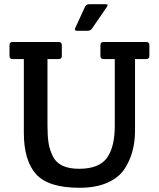

<svg xmlns="http://www.w3.org/2000/svg" viewBox="-20 -878 753 910"><path d="M205 -598V-284Q205 -234 210 -201.5Q215 -169 230 -138Q259 -78 354.5 -78Q450 -78 487 -130Q524 -182 524 -281V-598H471Q456 -598 456 -613V-664Q456 -679 471 -679H673Q688 -679 688 -664V-613Q688 -598 673 -598H620V-260Q620 -150 568 -74Q540 -34 486.5 -11Q433 12 357 12Q209 12 151 -52.5Q93 -117 93 -249V-598H40Q25 -598 25 -613V-664Q25 -679 40 -679H258Q273 -679 273 -664V-613Q273 -598 258 -598ZM337 -746 382 -844Q388 -858 403 -858H481Q490 -858 490 -854Q490 -850 487 -846L417 -744Q410 -732 394 -732H346Q335 -732 335 -739Q335 -742 337 -746Z"/></svg>

Font: Crete Round
Style: Regular
Weight: 400
Designer: Veronika Burian
Foundry: TypeTogether
Version: Version 1.001